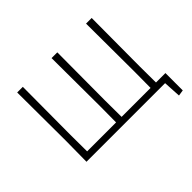

<svg xmlns="http://www.w3.org/2000/svg" viewBox="-161 -885 1252 1252"><g transform="rotate(-45 465.5 -259.0)"><path d="M118 0 120 -194 118 -639H170L168 -197L169 -45H436L437 -194L435 -639H488L486 -197L487 -45H754L755 -194L753 -639H805L803 -197L804 -45H891V115L850 121L843 0Z"/></g></svg>

Font: Alegreya Sans Light
Style: Regular
Weight: 300
Designer: Juan Pablo del Peral
Foundry: Huerta Tipografica
Version: Version 2.007